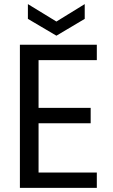

<svg xmlns="http://www.w3.org/2000/svg" viewBox="-20 -916 553 936"><path d="M452 -698H77V0H452V-75H168V-315H422V-390H168V-623H452ZM255 -811 116 -896V-824L255 -742L393 -824V-896Z"/></svg>

Font: Matrixport Regular
Style: Regular
Weight: 400
Designer: Ninad Kale (Devanagari), Jonny Pinhorn (Latin)
Foundry: Indian Type Foundry
Version: Version 3.200;PS 1.000;hotconv 16.6.54;makeotf.lib2.5.65590